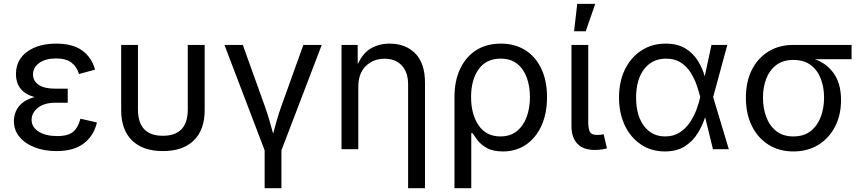

<svg xmlns="http://www.w3.org/2000/svg" viewBox="-20 -781 4498 1005"><path d="M275.4 9.8Q211.9 9.8 161.4 -9.8Q110.8 -29.3 81.8 -64.7Q52.7 -100.1 52.7 -147.5Q52.7 -170.4 61.8 -194.8Q70.8 -219.2 94.5 -240.2Q118.2 -261.2 161.1 -272.9Q121.1 -284.2 100.1 -303.7Q79.1 -323.2 71.3 -346.4Q63.5 -369.6 63.5 -392.1Q63.5 -467.8 122.1 -510.3Q180.7 -552.7 273.9 -552.7Q359.9 -552.7 409.7 -517.1Q459.5 -481.4 477.5 -416.5L393.6 -393.6Q382.3 -431.6 354 -453.4Q325.7 -475.1 273.4 -475.1Q218.8 -475.1 185.8 -451.7Q152.8 -428.2 152.8 -390.6Q152.8 -357.9 181.9 -337.4Q210.9 -316.9 269 -316.9H334.5V-243.2H269Q211.9 -243.2 178.7 -217Q145.5 -190.9 145.5 -153.3Q145.5 -115.7 181.9 -92.3Q218.3 -68.8 279.3 -68.8Q337.9 -68.8 364 -92Q390.1 -115.2 400.9 -159.7L487.3 -140.1Q471.7 -71.3 419.4 -30.8Q367.2 9.8 275.4 9.8Z M832.5 9.8Q728 9.8 671.1 -45.9Q614.3 -101.6 614.3 -204.1V-545.9H702.1V-208.5Q702.1 -70.3 832.5 -70.3Q962.9 -70.3 962.9 -208.5V-545.9H1051.3V-204.1Q1051.3 -101.6 994.4 -45.9Q937.5 9.8 832.5 9.8Z M1365.2 204.1V5.9L1154.8 -545.9H1251L1367.2 -222.2Q1379.9 -186.5 1390.1 -151.1Q1400.4 -115.7 1409.7 -81.5Q1418.9 -115.7 1429 -151.1Q1439 -186.5 1451.7 -222.2L1567.9 -545.9H1664.1L1453.1 5.9V204.1Z M1855.5 -327.1V0H1767.6V-545.9H1852.1L1852.5 -444.8Q1878.9 -502.9 1921.6 -527.8Q1964.4 -552.7 2019.5 -552.7Q2102.5 -552.7 2153.6 -501.5Q2204.6 -450.2 2204.6 -346.7V204.1H2116.2V-339.4Q2116.2 -402.3 2083.3 -438Q2050.3 -473.6 1993.2 -473.6Q1934.1 -473.6 1894.8 -435.3Q1855.5 -397 1855.5 -327.1Z M2358.9 204.1V-272.5Q2358.9 -358.4 2388.9 -421.4Q2418.9 -484.4 2473.1 -518.6Q2527.3 -552.7 2601.1 -552.7Q2674.8 -552.7 2729 -518.8Q2783.2 -484.9 2813.2 -421.9Q2843.3 -358.9 2843.3 -272.5Q2843.3 -186.5 2814 -122.6Q2784.7 -58.6 2732.7 -23.4Q2680.7 11.7 2612.8 11.7Q2560.5 11.7 2528.8 -6.1Q2497.1 -23.9 2480 -46.6Q2462.9 -69.3 2453.6 -84.5H2446.8V204.1ZM2599.1 -66.9Q2650.4 -66.9 2684.8 -94.2Q2719.2 -121.6 2736.6 -168.2Q2753.9 -214.8 2753.9 -272.9Q2753.9 -329.1 2737.3 -374.8Q2720.7 -420.4 2686.8 -447.3Q2652.8 -474.1 2600.6 -474.1Q2525.4 -474.1 2485.6 -418.9Q2445.8 -363.8 2445.8 -272.9Q2445.8 -182.6 2485.4 -124.8Q2524.9 -66.9 2599.1 -66.9Z M3093.8 3.9Q3032.2 3.9 3001.7 -29.1Q2971.2 -62 2971.2 -121.1V-545.9H3059.1V-143.1Q3059.1 -105.5 3068.1 -90.1Q3077.1 -74.7 3104.5 -74.7Q3118.7 -74.7 3126 -75.7Q3133.3 -76.7 3139.6 -78.6L3157.2 -4.4Q3145.5 -1 3128.4 1.5Q3111.3 3.9 3093.8 3.9ZM2984.9 -617.2 3001.5 -760.7H3095.7L3045.9 -617.2Z M3460 11.7Q3389.6 11.7 3335.4 -24.4Q3281.2 -60.5 3250.7 -124.3Q3220.2 -188 3220.2 -270.5Q3220.2 -354 3251.2 -417.5Q3282.2 -481 3337.4 -516.8Q3392.6 -552.7 3463.9 -552.7Q3526.9 -552.7 3568.1 -527.1Q3609.4 -501.5 3633.3 -462.2Q3657.2 -422.9 3668.9 -381.8L3704.1 -545.9H3787.1L3712.9 -272.9L3794.9 0H3711.9L3670.9 -167.5Q3657.7 -125.5 3632.6 -84.2Q3607.4 -43 3565.4 -15.6Q3523.4 11.7 3460 11.7ZM3645.5 -272.9 3645 -274.4Q3638.7 -300.3 3627.2 -334Q3615.7 -367.7 3595.9 -399.9Q3576.2 -432.1 3544.4 -453.1Q3512.7 -474.1 3466.3 -474.1Q3394 -474.1 3351.8 -419.4Q3309.6 -364.7 3309.6 -270Q3309.6 -176.8 3350.8 -121.8Q3392.1 -66.9 3461.4 -66.9Q3506.8 -66.9 3539.1 -88.4Q3571.3 -109.9 3592.8 -142.8Q3614.3 -175.8 3626.7 -210.4Q3639.2 -245.1 3645 -271.5Z M4132.8 11.7Q4058.6 11.7 4002.4 -23.7Q3946.3 -59.1 3915.3 -122.3Q3884.3 -185.5 3884.3 -269.5Q3884.3 -353.5 3915.5 -415.5Q3946.8 -477.5 4002.7 -511.7Q4058.6 -545.9 4132.8 -545.9H4437.5V-471.2H4245.6Q4309.1 -448.2 4345.7 -394.8Q4382.3 -341.3 4382.3 -256.8Q4382.3 -179.2 4351.1 -118.4Q4319.8 -57.6 4263.7 -22.9Q4207.5 11.7 4132.8 11.7ZM4132.8 -467.3Q4078.1 -467.3 4043 -440.4Q4007.8 -413.6 3990.7 -368.7Q3973.6 -323.7 3973.6 -269.5Q3973.6 -215.8 3990.7 -169.4Q4007.8 -123 4043 -95Q4078.1 -66.9 4132.8 -66.9Q4188 -66.9 4223.6 -95.2Q4259.3 -123.5 4276.4 -169.7Q4293.5 -215.8 4293.5 -269.5Q4293.5 -323.7 4276.4 -368.7Q4259.3 -413.6 4223.6 -440.4Q4188 -467.3 4132.8 -467.3Z"/></svg>

Font: Inter-Regular
Style: Regular
Weight: 400
Designer: Rasmus Andersson
Foundry: rsms
Version: Version 4.000;git-a52131595